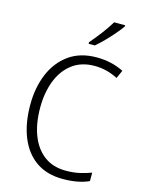

<svg xmlns="http://www.w3.org/2000/svg" viewBox="-139 -1027 830 1116"><g transform="rotate(15 276.0 -468.5)"><path d="M362 -673Q282 -673 227.5 -631.5Q173 -590 145.5 -518.5Q118 -447 118 -358Q118 -262 145.5 -191Q173 -120 226 -80.5Q279 -41 357 -41Q402 -41 439 -49.5Q476 -58 508 -70V-19Q477 -5 438.5 2.5Q400 10 351 10Q256 10 191 -35Q126 -80 92 -163Q58 -246 58 -359Q58 -462 92.5 -544.5Q127 -627 194.5 -675.5Q262 -724 361 -724Q451 -724 524 -687L502 -638Q436 -673 362 -673ZM471 -939Q456 -918 432 -890Q408 -862 381 -834.5Q354 -807 331 -788H294V-798Q323 -831 354 -872Q385 -913 405 -947H471Z"/></g></svg>

Font: Noto Sans Gurmukhi UI SemiCondensed Light
Style: Regular
Weight: 300
Width: 4
Designer: Jelle Bosma - Monotype Design Team
Foundry: Monotype Imaging Inc.
Version: Version 2.004; ttfautohint (v1.8.4.7-5d5b)